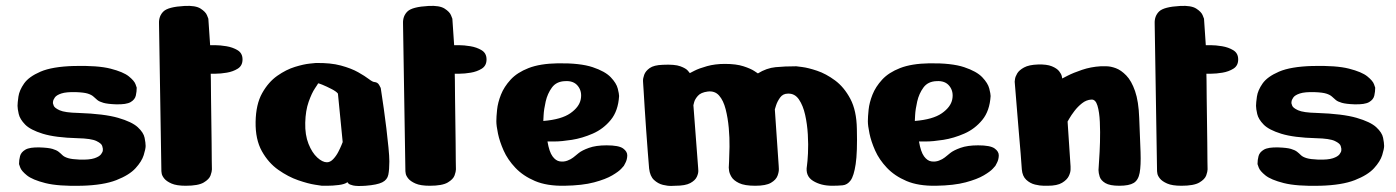

<svg xmlns="http://www.w3.org/2000/svg" viewBox="-20 -625 4698 646"><path d="M241 -160Q166 -162 124 -175Q82 -188 64.5 -206Q47 -224 43 -241.5Q39 -259 39 -269Q39 -279 42 -300Q45 -321 61 -344Q77 -367 116.5 -384Q156 -401 229 -403Q309 -405 352 -394Q395 -383 413.5 -368Q432 -353 436 -341.5Q440 -330 440 -330Q440 -317 437 -303.5Q434 -290 419.5 -281.5Q405 -273 370 -274Q342 -275 328 -279Q314 -283 307.5 -288.5Q301 -294 294.5 -300Q288 -306 275.5 -310Q263 -314 236 -315Q203 -316 186.5 -310.5Q170 -305 164.5 -297Q159 -289 158.5 -283.5Q158 -278 158 -278Q158 -278 160.5 -270Q163 -262 180.5 -254Q198 -246 244 -245Q331 -242 377.5 -228.5Q424 -215 443.5 -197Q463 -179 466.5 -161.5Q470 -144 470 -134Q470 -124 463.5 -103Q457 -82 436 -59Q415 -36 371.5 -19Q328 -2 255 0Q176 2 132.5 -9Q89 -20 70.5 -35Q52 -50 48 -61.5Q44 -73 44 -73Q44 -87 47.5 -100Q51 -113 65.5 -121.5Q80 -130 114 -129Q143 -128 156.5 -124Q170 -120 177 -114.5Q184 -109 190 -103Q196 -97 209 -93Q222 -89 248 -88Q281 -87 297.5 -92.5Q314 -98 320 -106Q326 -114 326 -119.5Q326 -125 326 -125Q326 -125 324 -133.5Q322 -142 304.5 -150.5Q287 -159 241 -160Z M515 -546Q514 -571 530 -586.5Q546 -602 601 -605Q638 -607 655 -596Q672 -585 676.5 -573.5Q681 -562 681 -562L687 -473Q687 -473 703.5 -473Q720 -473 741.5 -469.5Q763 -466 779.5 -456Q796 -446 796 -425Q796 -404 780 -394Q764 -384 743 -380.5Q722 -377 705.5 -377Q689 -377 689 -377Q689 -377 689.5 -354.5Q690 -332 690 -296.5Q690 -261 691 -221Q692 -181 692 -144.5Q692 -108 692.5 -83.5Q693 -59 693 -55Q693 -48 688.5 -35Q684 -22 665.5 -11Q647 0 605 0Q574 0 557 -7.5Q540 -15 532.5 -24.5Q525 -34 524 -41.5Q523 -49 523 -49Z M1042 -413Q1092 -414 1127 -404.5Q1162 -395 1185 -382Q1208 -369 1221 -359Q1234 -349 1240 -349Q1251 -348 1256 -338.5Q1261 -329 1261 -329Q1261 -329 1264 -309Q1267 -289 1271.5 -258Q1276 -227 1280 -193Q1284 -159 1287 -129Q1290 -99 1290 -82Q1290 -54 1286.5 -37Q1283 -20 1266 -11.5Q1249 -3 1210 0Q1181 2 1168 -1Q1155 -4 1152 -8Q1149 -12 1149 -12Q1140 -5 1119.5 -2.5Q1099 0 1081 0Q1063 0 1063 0Q1063 0 1040 -3.5Q1017 -7 983.5 -18.5Q950 -30 916.5 -53.5Q883 -77 861 -116.5Q839 -156 840 -215Q841 -274 862 -311.5Q883 -349 913 -370Q943 -391 972.5 -400Q1002 -409 1022 -411Q1042 -413 1042 -413ZM1117 -310Q1112 -317 1095.5 -325.5Q1079 -334 1064.5 -340Q1050 -346 1050 -344Q1050 -343 1039.5 -327.5Q1029 -312 1018.5 -282.5Q1008 -253 1007 -212Q1006 -171 1018 -141Q1030 -111 1047.5 -95Q1065 -79 1080 -79Q1091 -79 1101 -89.5Q1111 -100 1118 -113.5Q1125 -127 1129 -137Q1133 -147 1133 -147Z M1336 -546Q1335 -571 1351 -586.5Q1367 -602 1422 -605Q1459 -607 1476 -596Q1493 -585 1497.5 -573.5Q1502 -562 1502 -562L1508 -473Q1508 -473 1524.5 -473Q1541 -473 1562.5 -469.5Q1584 -466 1600.5 -456Q1617 -446 1617 -425Q1617 -404 1601 -394Q1585 -384 1564 -380.5Q1543 -377 1526.5 -377Q1510 -377 1510 -377Q1510 -377 1510.5 -354.5Q1511 -332 1511 -296.5Q1511 -261 1512 -221Q1513 -181 1513 -144.5Q1513 -108 1513.5 -83.5Q1514 -59 1514 -55Q1514 -48 1509.5 -35Q1505 -22 1486.5 -11Q1468 0 1426 0Q1395 0 1378 -7.5Q1361 -15 1353.5 -24.5Q1346 -34 1345 -41.5Q1344 -49 1344 -49Z M2063 -302Q2060 -252 2035 -221.5Q2010 -191 1974.5 -175.5Q1939 -160 1904 -154.5Q1869 -149 1845.5 -149Q1822 -149 1822 -149Q1828 -114 1839 -99Q1850 -84 1863.5 -82Q1877 -80 1889 -84.5Q1901 -89 1908.5 -95Q1916 -101 1916 -101Q1916 -101 1927 -110Q1938 -119 1961.5 -127.5Q1985 -136 2021 -136Q2062 -136 2076.5 -125.5Q2091 -115 2090.5 -101.5Q2090 -88 2084.5 -77.5Q2079 -67 2079 -67Q2079 -67 2070.5 -57.5Q2062 -48 2040 -35Q2018 -22 1979 -11.5Q1940 -1 1879 0Q1820 1 1780 -16Q1740 -33 1714 -60.5Q1688 -88 1674.5 -118.5Q1661 -149 1655.5 -175.5Q1650 -202 1650 -217Q1650 -232 1652.5 -256Q1655 -280 1665.5 -306.5Q1676 -333 1698 -357Q1720 -381 1758.5 -396Q1797 -411 1857 -412Q1932 -413 1974 -399Q2016 -385 2035 -365Q2054 -345 2058.5 -327Q2063 -309 2063 -302ZM1808 -218Q1869 -223 1899 -244Q1929 -265 1934 -291Q1939 -317 1924.5 -335.5Q1910 -354 1881 -352Q1852 -351 1837 -330.5Q1822 -310 1816 -283.5Q1810 -257 1809 -237.5Q1808 -218 1808 -218Z M2252 0Q2252 0 2239.5 0.5Q2227 1 2210.5 -3Q2194 -7 2180.5 -19.5Q2167 -32 2164 -58Q2162 -79 2159.5 -114Q2157 -149 2154 -188.5Q2151 -228 2149 -263Q2147 -298 2145.5 -320.5Q2144 -343 2144 -343Q2144 -343 2143.5 -352Q2143 -361 2147.5 -373.5Q2152 -386 2166 -396Q2180 -406 2210 -407Q2250 -409 2269 -402Q2288 -395 2294.5 -387Q2301 -379 2301 -379Q2301 -379 2316.5 -387Q2332 -395 2359 -402.5Q2386 -410 2419 -410Q2457 -410 2481.5 -402Q2506 -394 2518 -386Q2530 -378 2530 -378Q2559 -396 2589.5 -399Q2620 -402 2659 -402Q2659 -402 2679 -399.5Q2699 -397 2729 -387Q2759 -377 2789.5 -354.5Q2820 -332 2841 -292.5Q2862 -253 2863 -191Q2865 -113 2859 -73Q2853 -33 2842 -18Q2831 -3 2815 -1.5Q2799 0 2780 0Q2742 0 2715.5 -16.5Q2689 -33 2695 -67Q2697 -80 2698.5 -109Q2700 -138 2698 -172.5Q2696 -207 2689 -238.5Q2682 -270 2668 -290.5Q2654 -311 2631 -310Q2614 -310 2604.5 -296.5Q2595 -283 2591 -270Q2587 -257 2587 -257L2600 -67Q2600 -67 2600.5 -57Q2601 -47 2596 -33.5Q2591 -20 2574 -10Q2557 0 2521 0Q2485 0 2466.5 -9Q2448 -18 2441 -30Q2434 -42 2433 -51Q2432 -60 2432 -61Q2432 -62 2433 -81.5Q2434 -101 2434.5 -131Q2435 -161 2432 -194.5Q2429 -228 2421.5 -257.5Q2414 -287 2399.5 -303.5Q2385 -320 2361 -317Q2338 -314 2328 -302.5Q2318 -291 2315.5 -281Q2313 -271 2313 -271L2329 -60Q2329 -60 2329.5 -51Q2330 -42 2324.5 -30Q2319 -18 2302.5 -9Q2286 0 2252 0Z M3313 -302Q3310 -252 3285 -221.5Q3260 -191 3224.5 -175.5Q3189 -160 3154 -154.5Q3119 -149 3095.5 -149Q3072 -149 3072 -149Q3078 -114 3089 -99Q3100 -84 3113.5 -82Q3127 -80 3139 -84.5Q3151 -89 3158.5 -95Q3166 -101 3166 -101Q3166 -101 3177 -110Q3188 -119 3211.5 -127.5Q3235 -136 3271 -136Q3312 -136 3326.5 -125.5Q3341 -115 3340.5 -101.5Q3340 -88 3334.5 -77.5Q3329 -67 3329 -67Q3329 -67 3320.5 -57.5Q3312 -48 3290 -35Q3268 -22 3229 -11.5Q3190 -1 3129 0Q3070 1 3030 -16Q2990 -33 2964 -60.5Q2938 -88 2924.5 -118.5Q2911 -149 2905.5 -175.5Q2900 -202 2900 -217Q2900 -232 2902.5 -256Q2905 -280 2915.5 -306.5Q2926 -333 2948 -357Q2970 -381 3008.5 -396Q3047 -411 3107 -412Q3182 -413 3224 -399Q3266 -385 3285 -365Q3304 -345 3308.5 -327Q3313 -309 3313 -302ZM3058 -218Q3119 -223 3149 -244Q3179 -265 3184 -291Q3189 -317 3174.5 -335.5Q3160 -354 3131 -352Q3102 -351 3087 -330.5Q3072 -310 3066 -283.5Q3060 -257 3059 -237.5Q3058 -218 3058 -218Z M3505 0Q3505 0 3492 0Q3479 0 3462.5 -4Q3446 -8 3433 -20Q3420 -32 3418 -55Q3417 -74 3414 -109Q3411 -144 3407.5 -185.5Q3404 -227 3401 -264.5Q3398 -302 3396 -326Q3394 -350 3394 -350Q3394 -350 3395 -358.5Q3396 -367 3402.5 -378Q3409 -389 3425.5 -398Q3442 -407 3472 -408Q3502 -409 3519 -402Q3536 -395 3543.5 -385.5Q3551 -376 3552.5 -368.5Q3554 -361 3554 -361Q3554 -361 3572.5 -370.5Q3591 -380 3620.5 -390Q3650 -400 3683 -402Q3688 -402 3702.5 -402Q3717 -402 3734.5 -395.5Q3752 -389 3769.5 -371Q3787 -353 3799 -318.5Q3811 -284 3813 -228Q3816 -158 3817.5 -113Q3819 -68 3814.5 -43.5Q3810 -19 3794.5 -9.5Q3779 0 3746 0Q3714 0 3699 -9Q3684 -18 3680 -30.5Q3676 -43 3676 -53Q3676 -59 3678 -85.5Q3680 -112 3681 -146.5Q3682 -181 3680.5 -214.5Q3679 -248 3672.5 -269.5Q3666 -291 3652 -290Q3635 -289 3620.5 -277.5Q3606 -266 3595 -251.5Q3584 -237 3578 -226.5Q3572 -216 3572 -216L3582 -65Q3582 -65 3582 -55Q3582 -45 3576 -32.5Q3570 -20 3553.5 -10Q3537 0 3505 0Z M3865 -546Q3864 -571 3880 -586.5Q3896 -602 3951 -605Q3988 -607 4005 -596Q4022 -585 4026.5 -573.5Q4031 -562 4031 -562L4037 -473Q4037 -473 4053.5 -473Q4070 -473 4091.5 -469.5Q4113 -466 4129.5 -456Q4146 -446 4146 -425Q4146 -404 4130 -394Q4114 -384 4093 -380.5Q4072 -377 4055.5 -377Q4039 -377 4039 -377Q4039 -377 4039.5 -354.5Q4040 -332 4040 -296.5Q4040 -261 4041 -221Q4042 -181 4042 -144.5Q4042 -108 4042.5 -83.5Q4043 -59 4043 -55Q4043 -48 4038.5 -35Q4034 -22 4015.5 -11Q3997 0 3955 0Q3924 0 3907 -7.5Q3890 -15 3882.5 -24.5Q3875 -34 3874 -41.5Q3873 -49 3873 -49Z M4408 -160Q4333 -162 4291 -175Q4249 -188 4231.5 -206Q4214 -224 4210 -241.5Q4206 -259 4206 -269Q4206 -279 4209 -300Q4212 -321 4228 -344Q4244 -367 4283.5 -384Q4323 -401 4396 -403Q4476 -405 4519 -394Q4562 -383 4580.5 -368Q4599 -353 4603 -341.5Q4607 -330 4607 -330Q4607 -317 4604 -303.5Q4601 -290 4586.5 -281.5Q4572 -273 4537 -274Q4509 -275 4495 -279Q4481 -283 4474.5 -288.5Q4468 -294 4461.5 -300Q4455 -306 4442.5 -310Q4430 -314 4403 -315Q4370 -316 4353.5 -310.5Q4337 -305 4331.5 -297Q4326 -289 4325.5 -283.5Q4325 -278 4325 -278Q4325 -278 4327.5 -270Q4330 -262 4347.5 -254Q4365 -246 4411 -245Q4498 -242 4544.5 -228.5Q4591 -215 4610.5 -197Q4630 -179 4633.5 -161.5Q4637 -144 4637 -134Q4637 -124 4630.5 -103Q4624 -82 4603 -59Q4582 -36 4538.5 -19Q4495 -2 4422 0Q4343 2 4299.5 -9Q4256 -20 4237.5 -35Q4219 -50 4215 -61.5Q4211 -73 4211 -73Q4211 -87 4214.5 -100Q4218 -113 4232.5 -121.5Q4247 -130 4281 -129Q4310 -128 4323.5 -124Q4337 -120 4344 -114.5Q4351 -109 4357 -103Q4363 -97 4376 -93Q4389 -89 4415 -88Q4448 -87 4464.5 -92.5Q4481 -98 4487 -106Q4493 -114 4493 -119.5Q4493 -125 4493 -125Q4493 -125 4491 -133.5Q4489 -142 4471.5 -150.5Q4454 -159 4408 -160Z"/></svg>

Font: Nerko One
Style: Regular
Weight: 400
Designer: Nermin Kahrimanovic
Foundry: Nermin Kahrimanovic
Version: Version 1.101